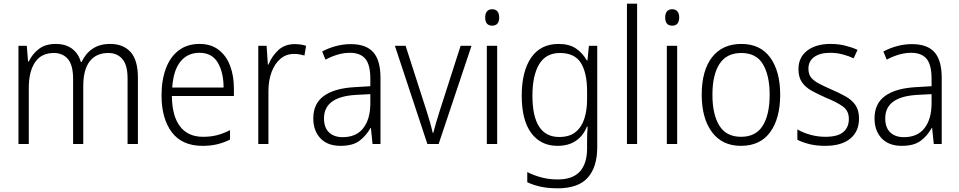

<svg xmlns="http://www.w3.org/2000/svg" viewBox="-20 -780 5197 1040"><path d="M577 -542Q648 -542 687.5 -498Q727 -454 727 -359V0H671V-355Q671 -427 643 -460Q615 -493 567 -493Q501 -493 466 -448Q431 -403 431 -313V0H376V-352Q376 -427 348 -460Q320 -493 272 -493Q204 -493 170 -443Q136 -393 136 -304V0H80V-532H125L132 -447H136Q154 -486 189.5 -514Q225 -542 282 -542Q336 -542 370.5 -516Q405 -490 418 -444H422Q443 -490 481.5 -516Q520 -542 577 -542Z M1061 -542Q1123 -542 1164.5 -510Q1206 -478 1226.5 -423.5Q1247 -369 1247 -300V-260H911Q912 -152 955 -95.5Q998 -39 1080 -39Q1121 -39 1154.5 -47.5Q1188 -56 1226 -75V-24Q1192 -7 1156.5 1.5Q1121 10 1077 10Q966 10 910.5 -64Q855 -138 855 -263Q855 -346 878.5 -409Q902 -472 948 -507Q994 -542 1061 -542ZM1060 -494Q996 -494 957.5 -446.5Q919 -399 913 -306H1191Q1191 -388 1159.5 -441Q1128 -494 1060 -494Z M1576 -541Q1610 -541 1638 -532L1629 -479Q1616 -483 1602 -485.5Q1588 -488 1573 -488Q1530 -488 1499 -461.5Q1468 -435 1451 -389.5Q1434 -344 1434 -287V0H1379V-532H1424L1431 -430H1434Q1452 -475 1487 -508Q1522 -541 1576 -541Z M1880 -541Q1963 -541 2002 -497Q2041 -453 2041 -358V0H1998L1989 -87H1987Q1963 -44 1926.5 -17Q1890 10 1825 10Q1754 10 1715.5 -31Q1677 -72 1677 -139Q1677 -219 1734.5 -260.5Q1792 -302 1902 -308L1986 -313V-352Q1986 -430 1958.5 -462Q1931 -494 1876 -494Q1843 -494 1810 -484.5Q1777 -475 1743 -457L1725 -501Q1758 -519 1798 -530Q1838 -541 1880 -541ZM1908 -266Q1735 -256 1735 -139Q1735 -89 1762 -63Q1789 -37 1836 -37Q1909 -37 1947 -85Q1985 -133 1986 -217V-270Z M2295 0 2119 -532H2177L2290 -181Q2300 -150 2309 -118.5Q2318 -87 2324 -60H2327Q2333 -84 2342 -115Q2351 -146 2361 -177L2475 -532H2534L2356 0Z M2646 -730Q2665 -730 2674.5 -718Q2684 -706 2684 -686Q2684 -641 2646 -641Q2608 -641 2608 -686Q2608 -706 2617.5 -718Q2627 -730 2646 -730ZM2673 -532V0H2617V-532Z M3006 -542Q3063 -542 3099.5 -517.5Q3136 -493 3159 -452H3162L3170 -532H3215V18Q3215 124 3164 182Q3113 240 3000 240Q2950 240 2910 231.5Q2870 223 2836 207V152Q2871 170 2912.5 181Q2954 192 3001 192Q3082 192 3121 149Q3160 106 3160 24V-8Q3160 -28 3160.5 -49.5Q3161 -71 3163 -94H3159Q3139 -44 3099 -17Q3059 10 3000 10Q2909 10 2857.5 -59.5Q2806 -129 2806 -262Q2806 -393 2857 -467.5Q2908 -542 3006 -542ZM3013 -493Q2937 -493 2900.5 -432Q2864 -371 2864 -262Q2864 -38 3009 -38Q3065 -38 3098 -65Q3131 -92 3145.5 -138Q3160 -184 3160 -241V-287Q3160 -385 3126.5 -439Q3093 -493 3013 -493Z M3431 0H3376V-760H3431Z M3621 -730Q3640 -730 3649.5 -718Q3659 -706 3659 -686Q3659 -641 3621 -641Q3583 -641 3583 -686Q3583 -706 3592.5 -718Q3602 -730 3621 -730ZM3648 -532V0H3592V-532Z M4206 -267Q4206 -139 4152 -64.5Q4098 10 3993 10Q3892 10 3836.5 -64.5Q3781 -139 3781 -267Q3781 -398 3837 -470Q3893 -542 3996 -542Q4099 -542 4152.5 -467.5Q4206 -393 4206 -267ZM3839 -267Q3839 -160 3876.5 -99.5Q3914 -39 3994 -39Q4074 -39 4111.5 -99Q4149 -159 4149 -267Q4149 -370 4113 -431.5Q4077 -493 3995 -493Q3916 -493 3877.5 -434Q3839 -375 3839 -267Z M4633 -138Q4633 -68 4585.5 -29Q4538 10 4450 10Q4402 10 4364 0.5Q4326 -9 4299 -23V-79Q4330 -61 4369.5 -50Q4409 -39 4451 -39Q4517 -39 4547.5 -64.5Q4578 -90 4578 -136Q4578 -179 4546.5 -202.5Q4515 -226 4453 -251Q4410 -270 4376.5 -288.5Q4343 -307 4324 -334.5Q4305 -362 4305 -406Q4305 -469 4352 -505.5Q4399 -542 4479 -542Q4521 -542 4557.5 -533Q4594 -524 4625 -510L4604 -464Q4577 -477 4544 -485.5Q4511 -494 4477 -494Q4422 -494 4390.5 -471.5Q4359 -449 4359 -408Q4359 -378 4373.5 -360Q4388 -342 4415.5 -327.5Q4443 -313 4484 -295Q4526 -277 4560 -258Q4594 -239 4613.5 -211Q4633 -183 4633 -138Z M4920 -541Q5003 -541 5042 -497Q5081 -453 5081 -358V0H5038L5029 -87H5027Q5003 -44 4966.5 -17Q4930 10 4865 10Q4794 10 4755.5 -31Q4717 -72 4717 -139Q4717 -219 4774.5 -260.5Q4832 -302 4942 -308L5026 -313V-352Q5026 -430 4998.5 -462Q4971 -494 4916 -494Q4883 -494 4850 -484.5Q4817 -475 4783 -457L4765 -501Q4798 -519 4838 -530Q4878 -541 4920 -541ZM4948 -266Q4775 -256 4775 -139Q4775 -89 4802 -63Q4829 -37 4876 -37Q4949 -37 4987 -85Q5025 -133 5026 -217V-270Z"/></svg>

Font: Noto Sans Arabic SemCond Light
Style: Regular
Weight: 300
Width: 4
Designer: Monotype Design Team, Nadine Chahine, Nizar Qandah and Khaled Hosny
Foundry: Monotype Imaging Inc.
Version: Version 2.012; ttfautohint (v1.8.4.7-5d5b)